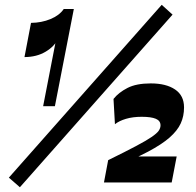

<svg xmlns="http://www.w3.org/2000/svg" viewBox="-20 -768 823 808"><path d="M161.5 -321 233.7 -693 224.8 -605.5Q209.7 -573 172.1 -550.5Q134.5 -528 83 -527.8L110.5 -671.7Q154.7 -672.2 192.4 -687.7Q230 -703.2 248.2 -730H290.7L211 -321ZM17.3 -20.5 660.5 -747.7 706.2 -706.5 63.7 20ZM417.5 0 435.2 -94Q508 -129.7 551.6 -152.9Q595.3 -176 617.8 -191.4Q640.3 -206.8 647.9 -217.8Q655.5 -228.8 655.5 -240.5Q655.5 -259.8 635.8 -268.1Q616 -276.5 576.3 -276.5Q539.2 -276.5 510.4 -268Q481.5 -259.5 463.7 -245.3L457.7 -351.7Q479.2 -378.7 516.5 -397.9Q553.7 -417 614.5 -417Q679 -417 716.7 -391.5Q754.5 -366 754.5 -316Q754.5 -279 740.5 -248.5Q726.5 -218 693.6 -189.1Q660.7 -160.3 603 -129.7Q545.2 -99.2 457.7 -63.5L483 -109.5H723.5L702.5 0Z"/></svg>

Font: Savate ExtraLight
Style: Italic
Weight: 200
Italic angle: -11°
Designer: Max Esnée
Foundry: Plomb Type
Version: Version 2.000